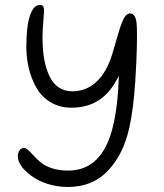

<svg xmlns="http://www.w3.org/2000/svg" viewBox="-20 -682 661 772"><path d="M252.9 69.8Q217.8 69.8 185.1 61.3Q152.3 52.7 128.7 39.3Q105 25.9 87.2 9.5Q69.3 -6.8 60.5 -22.7Q51.8 -38.6 51.8 -51.8Q51.8 -68.4 58.6 -77.6Q65.4 -86.9 76.2 -86.9Q85 -86.9 94.7 -77.6Q104.5 -68.4 116.5 -54.9Q128.4 -41.5 144.8 -28.1Q161.1 -14.6 189.5 -5.4Q217.8 3.9 253.9 3.9Q391.6 3.9 434.1 -173.8Q454.1 -255.4 458 -377.9Q425.8 -311 378.9 -280Q332 -249 267.1 -249Q220.2 -249 184.1 -270.5Q147.9 -292 127.2 -327.9Q106.4 -363.8 96.2 -406Q85.9 -448.2 85.9 -494.1Q85.9 -575.7 100.3 -618.9Q114.7 -662.1 140.1 -662.1Q150.9 -662.1 154.1 -656Q157.2 -649.9 157.2 -638.2Q157.2 -629.9 154.1 -594.2Q150.9 -558.6 150.9 -532.2Q150.9 -430.7 180.4 -372.8Q210 -314.9 271 -314.9Q326.2 -314.9 367.2 -352.5Q408.2 -390.1 431.2 -463.9Q436.5 -481 444.8 -510.3Q453.1 -539.6 458.3 -556.6Q463.4 -573.7 470.7 -592.3Q478 -610.8 485.8 -619.4Q493.7 -627.9 502.9 -627.9Q515.1 -627.9 521.2 -617.2Q527.3 -606.4 529.1 -589.8Q530.8 -573.2 530.8 -543Q530.8 -461.9 523.7 -352.8Q516.6 -243.7 500 -168.9Q476.1 -61 414.1 4.4Q352.1 69.8 252.9 69.8Z"/></svg>

Font: Shantell Sans Irregular Bouncy
Style: Regular
Weight: 300
Designer: Stephen Nixon, Anya Danilova, Shantell Martin
Foundry: Arrow Type
Version: Version 1.006;[9816181b4]